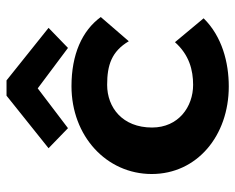

<svg xmlns="http://www.w3.org/2000/svg" viewBox="-88 -638 738 603"><g transform="rotate(-90 281.5 -337.0)"><path d="M180 -493 305 -588 432 -493 495 -554 330 -686H282L117 -554ZM311 12C386 12 468 -9 525 -67L450 -157C410 -112 362 -100 316 -100C247 -100 182 -146 182 -229C182 -322 245 -370 316 -370C378 -370 421 -356 453 -302L529 -390C486 -449 411 -482 312 -482C155 -482 36 -372 36 -230C36 -88 156 12 311 12Z"/></g></svg>

Font: Inconsolata SemiExpanded Black
Style: Regular
Weight: 900
Width: 6
Monospace: yes
Designer: Raph Levien, Cyreal, Brenton Simpson
Foundry: Raph Levien, Cyreal, Google
Version: Version 3.100